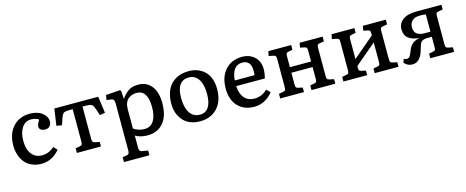

<svg xmlns="http://www.w3.org/2000/svg" viewBox="-39 -1154 4860 2003"><g transform="rotate(-15 2391.0 -152.0)"><path d="M282.2 14.2Q224.6 14.2 179 -5.9Q133.3 -25.9 104 -61.3Q74.7 -96.7 59.3 -143.6Q43.9 -190.4 43.9 -245.1Q43.9 -372.1 113 -447.5Q182.1 -522.9 294.9 -522.9Q377 -522.9 427.5 -484.1Q478 -445.3 478 -390.1Q478 -360.4 460.4 -341.1Q442.9 -321.8 409.2 -321.8Q380.4 -321.8 363.3 -335Q346.2 -348.1 346.2 -372.1Q346.2 -390.6 375 -439Q340.3 -461.9 291 -461.9Q230 -461.9 193.6 -408Q157.2 -354 157.2 -266.1Q157.2 -172.9 198.2 -121.3Q239.3 -69.8 309.1 -69.8Q382.8 -69.8 442.9 -124L479 -85Q445.8 -42 394.8 -13.9Q343.8 14.2 282.2 14.2Z M665 0V-49.8L713.9 -59.1Q731.9 -62.5 736.3 -72.5Q740.7 -82.5 740.7 -106.9V-452.1H710.9Q655.8 -452.1 640.6 -439.5Q625.5 -426.8 607.9 -373.5Q606 -368.2 605 -365.2L589.8 -318.8L531.7 -329.1L557.6 -508.8H1031.7L1056.6 -329.1L999 -318.8L982.9 -368.2Q966.3 -417.5 957.5 -429.2Q944.8 -447.3 915 -450.7Q901.4 -452.1 877.9 -452.1H846.7V-103Q846.7 -81.5 852.1 -72.5Q857.4 -63.5 873 -60.1L924.8 -48.8V0Z M1114.7 219.2V167L1160.6 159.2Q1177.2 156.2 1183.3 146Q1189.5 135.7 1189.5 113.8V-383.8Q1189.5 -418.9 1183.3 -431.2Q1177.2 -443.4 1152.3 -446.8L1106.4 -453.1L1114.7 -504.9L1265.6 -516.1L1278.3 -508.8L1284.7 -420.9H1287.6Q1317.9 -467.8 1359.9 -495.4Q1401.9 -522.9 1465.3 -522.9Q1555.7 -522.9 1608.2 -457.3Q1660.6 -391.6 1660.6 -272Q1660.6 -134.3 1597.9 -60.1Q1535.2 14.2 1426.8 14.2Q1385.3 14.2 1350.8 4.6Q1316.4 -4.9 1295.4 -18.1V110.8Q1295.4 134.8 1303 145.3Q1310.5 155.8 1328.6 158.2L1389.6 168V219.2ZM1412.6 -58.1Q1479.5 -58.1 1512.9 -111.6Q1546.4 -165 1546.4 -257.8Q1546.4 -443.8 1426.8 -443.8Q1401.9 -443.8 1379.9 -436.8Q1357.9 -429.7 1338.1 -414.3Q1318.4 -398.9 1306.9 -370.4Q1295.4 -341.8 1295.4 -303.2V-96.2Q1314.9 -78.6 1347.9 -68.4Q1380.9 -58.1 1412.6 -58.1Z M1996.1 14.2Q1877.9 14.2 1813.5 -57.1Q1749 -128.4 1749 -242.2Q1749 -300.8 1763.2 -348.4Q1777.3 -396 1801.5 -428Q1825.7 -460 1859.1 -481.7Q1892.6 -503.4 1930.2 -513.2Q1967.8 -522.9 2010.3 -522.9Q2062 -522.9 2105.5 -506.6Q2148.9 -490.2 2181.6 -459Q2214.4 -427.7 2232.7 -378.9Q2251 -330.1 2251 -268.1Q2251 -134.8 2180.4 -60.3Q2109.9 14.2 1996.1 14.2ZM2010.3 -53.2Q2071.3 -53.2 2103.8 -101.8Q2136.2 -150.4 2136.2 -244.1Q2136.2 -347.7 2098.4 -403.3Q2060.5 -459 1994.1 -459Q1932.6 -459 1897.9 -413.6Q1863.3 -368.2 1863.3 -272.9Q1863.3 -169.4 1901.1 -111.3Q1939 -53.2 2010.3 -53.2Z M2578.1 14.2Q2500 14.2 2444.8 -21.2Q2389.6 -56.6 2363.8 -114.3Q2337.9 -171.9 2337.9 -245.1Q2337.9 -373.5 2406.5 -448.2Q2475.1 -522.9 2585.9 -522.9Q2668.9 -522.9 2721.4 -474.1Q2773.9 -425.3 2773.9 -341.8Q2773.9 -294.9 2759.8 -243.2H2451.2Q2454.1 -161.1 2493.9 -114.5Q2533.7 -67.9 2604 -67.9Q2682.1 -67.9 2743.2 -127L2780.8 -88.9Q2748 -44.9 2696.3 -15.4Q2644.5 14.2 2578.1 14.2ZM2451.2 -304.2H2665Q2668 -324.2 2668 -352.1Q2668 -463.9 2573.7 -463.9Q2464.8 -463.9 2451.2 -304.2Z M2860.8 0V-49.8L2910.2 -59.1Q2928.2 -62.5 2932.6 -72.5Q2937 -82.5 2937 -106.9V-404.8Q2937 -427.2 2932.1 -436.3Q2927.2 -445.3 2911.1 -448.2L2858.9 -459L2869.1 -508.8H3115.7V-458L3069.8 -449.2Q3051.8 -445.8 3047.4 -436Q3043 -426.3 3043 -401.9V-289.1H3272V-404.8Q3272 -427.7 3267.1 -436.5Q3262.2 -445.3 3247.1 -448.2L3197.8 -459L3207 -508.8H3455.1V-458L3405.8 -449.2Q3387.7 -445.8 3383.3 -436Q3378.9 -426.3 3378.9 -401.9V-102.1Q3378.9 -80.6 3383.8 -72Q3388.7 -63.5 3403.8 -60.1L3456.1 -48.8V0H3198.7V-49.8L3245.1 -59.1Q3263.2 -62 3267.6 -71.8Q3272 -81.5 3272 -106V-229H3043V-102.1Q3043 -79.6 3047.9 -71.3Q3052.7 -63 3068.8 -60.1L3117.7 -48.8V0Z M3543.5 0V-49.8L3592.8 -59.1Q3610.8 -62.5 3615.2 -72.5Q3619.6 -82.5 3619.6 -106.9V-408.2Q3619.6 -428.7 3614.7 -437Q3609.9 -445.3 3593.8 -448.2L3541.5 -459L3551.8 -508.8H3798.3V-458L3752.4 -449.2Q3734.4 -445.8 3730 -436Q3725.6 -426.3 3725.6 -401.9V-193.8L3954.6 -388.2V-408.2Q3954.6 -428.7 3949.7 -437Q3944.8 -445.3 3929.7 -448.2L3880.4 -459L3889.6 -508.8H4137.7V-458L4088.4 -449.2Q4070.3 -445.8 4065.9 -436Q4061.5 -426.3 4061.5 -401.9V-101.1Q4061.5 -80.1 4066.4 -71.8Q4071.3 -63.5 4086.4 -60.1L4138.7 -48.8V0H3881.3V-49.8L3927.7 -59.1Q3945.8 -63 3950.2 -72.8Q3954.6 -82.5 3954.6 -106.9V-312L3725.6 -118.2V-101.1Q3725.6 -80.1 3730.5 -71.8Q3735.4 -63.5 3751.5 -60.1L3800.3 -48.8V0Z M4287.1 14.2Q4259.8 14.2 4239.7 4.4Q4219.7 -5.4 4199.2 -25.9L4211.9 -64.9Q4229.5 -57.1 4243.2 -57.1Q4265.1 -57.1 4276.4 -72.3Q4287.6 -87.4 4308.1 -140.1Q4337.9 -215.8 4421.4 -231.9L4424.3 -233.9Q4348.1 -240.7 4308.6 -273.2Q4269 -305.7 4269 -369.1Q4269 -432.6 4320.3 -470.7Q4371.6 -508.8 4472.2 -508.8H4738.3V-458L4689 -449.2Q4670.9 -445.8 4666.5 -435.8Q4662.1 -425.8 4662.1 -400.9V-103Q4662.1 -81.1 4666.7 -72.3Q4671.4 -63.5 4687 -60.1L4739.3 -48.8V0H4481.9V-49.8L4528.3 -59.1Q4546.4 -62 4550.8 -71.8Q4555.2 -81.5 4555.2 -106V-212.9Q4504.9 -212.9 4485.4 -210.9Q4448.7 -205.1 4435.5 -185.5Q4422.4 -166 4404.3 -99.1Q4390.6 -49.8 4361.6 -17.8Q4332.5 14.2 4287.1 14.2ZM4497.1 -267.1H4555.2V-454.1Q4524.4 -458 4486.3 -458Q4437 -458 4408.7 -431.6Q4380.4 -405.3 4380.4 -361.8Q4380.4 -311 4409.2 -289.1Q4438 -267.1 4497.1 -267.1Z"/></g></svg>

Font: Literata Book Medium
Style: Regular
Weight: 500
Designer: Latin by Veronika Burian and Jose Scaglione. Greek by Irene Vlachou. Cyrillic by Vera Evstafieva
Foundry: TypeTogether
Version: Version 2.003;PS 002.003;hotconv 1.0.88;makeotf.lib2.5.64775